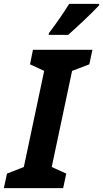

<svg xmlns="http://www.w3.org/2000/svg" viewBox="-60 -971 532 991"><path d="M-40 0 -24 -75 63 -109 168 -605 95 -639 110 -714H417L401 -639L312 -605L207 -109L282 -75L266 0ZM193 -801Q222 -839 248 -876.5Q274 -914 297 -951H452L451 -943Q440 -931 418.5 -909.5Q397 -888 372 -864.5Q347 -841 325 -821Q303 -801 292 -791H191Z"/></svg>

Font: Noto Sans ExtraCondensed ExtraBold
Style: Italic
Weight: 800
Width: 2
Italic angle: -12°
Designer: Monotype Design Team
Foundry: Monotype Imaging Inc.
Version: Version 2.013; ttfautohint (v1.8.4.7-5d5b)